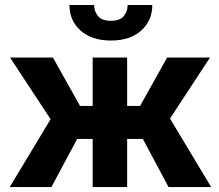

<svg xmlns="http://www.w3.org/2000/svg" viewBox="-20 -763 894 783"><path d="M239.3 -196.3 21 -528.3H195.8L306.2 -331.1H407.7L390.6 -196.3ZM308.1 -221.2 189.5 0H19.5L194.3 -290ZM498.5 -528.3V0H357.9V-528.3ZM836.4 -528.3 618.7 -196.3H467.3L449.7 -331.1H551.3L661.6 -528.3ZM667.5 0 549.3 -221.2 667 -290 841.3 0ZM500.5 -742.7H601.1Q601.1 -678.7 555.7 -638.2Q510.3 -597.7 432.6 -597.7Q354.5 -597.7 308.8 -638.2Q263.2 -678.7 263.2 -742.7H363.8Q363.8 -717.3 379.4 -697.8Q395 -678.2 432.6 -678.2Q469.7 -678.2 485.1 -697.8Q500.5 -717.3 500.5 -742.7Z"/></svg>

Font: RobotoDEMO
Style: Regular
Weight: 400
Designer: Christian Robertson
Foundry: Google
Version: Version 2.136